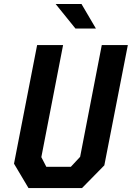

<svg xmlns="http://www.w3.org/2000/svg" viewBox="-20 -960 672 980"><path d="M125.5 0H398.5L512.5 -116L632.5 -730H499.5L389 -159.5L341.5 -108.5H216.5L191 -158L302 -730H169.5L51.5 -124.5ZM264 -939.5 365 -814.5H469.5L396 -939.5Z"/></svg>

Font: Monaspace Krypton SemiBold
Style: Italic
Weight: 600
Italic angle: -11°
Designer: Riley Cran & the Lettermatic Team
Foundry: Lettermatic
Version: Version 1.101 (Monaspace Krypton)